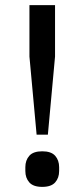

<svg xmlns="http://www.w3.org/2000/svg" viewBox="-20 -718 330 750"><path d="M123 -192 95 -497V-698H195V-497L167 -192ZM145 12Q110 12 94.5 -5.5Q79 -23 79 -50V-65Q79 -92 94.5 -109.5Q110 -127 145 -127Q180 -127 195.5 -109.5Q211 -92 211 -65V-50Q211 -23 195.5 -5.5Q180 12 145 12Z"/></svg>

Font: IBM Plex Sans Hebrew Text
Style: Regular
Weight: 450
Designer: Mike Abbink, Paul van der Laan, Pieter van Rosmalen, Yanek Iontef
Foundry: Bold Monday
Version: Version 1.2